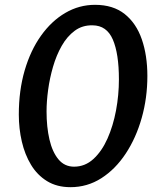

<svg xmlns="http://www.w3.org/2000/svg" viewBox="-20 -768 664 796"><path d="M272 8Q216 8 175.2 -17Q134.5 -42 108.8 -84.5Q83 -127 70.5 -181Q58 -235 58 -293Q58 -392.5 82.2 -475.8Q106.5 -559 150 -620Q193.5 -681 250.8 -714.5Q308 -748 374 -748Q449 -748 497 -709.8Q545 -671.5 568 -604.8Q591 -538 591 -453Q591 -362 567.5 -279Q544 -196 501.2 -131.2Q458.5 -66.5 400.2 -29.2Q342 8 272 8ZM287 -77Q332.5 -77 367.2 -108.8Q402 -140.5 425.5 -193.2Q449 -246 461 -310Q473 -374 473 -439Q473 -545.5 447.8 -604Q422.5 -662.5 364 -663Q321.5 -664 289.8 -640.5Q258 -617 235.8 -577.8Q213.5 -538.5 199.8 -491Q186 -443.5 179.5 -395.2Q173 -347 173 -306Q173 -241.5 185 -189.8Q197 -138 222.2 -107.5Q247.5 -77 287 -77Z"/></svg>

Font: Merriweather Sans Italic
Style: Regular
Weight: 400
Italic angle: -7.5°
Designer: Eben Sorkin
Foundry: Eben Sorkin
Version: Version 1.008; ttfautohint (v1.7.19-72a1) -l 8 -r 50 -G 200 